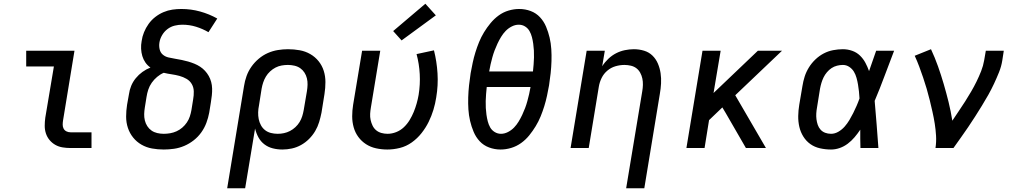

<svg xmlns="http://www.w3.org/2000/svg" viewBox="-20 -791 5440 1026"><path d="M357 0Q335 0 314 -3.5Q293 -7 275.5 -17Q258 -27 245 -42.5Q232 -58 225.5 -77.5Q219 -97 219 -118.5Q219 -140 222 -162L268 -436H120V-520H378L317 -148Q315 -136 315 -124.5Q315 -113 320 -103.5Q325 -94 335 -89Q345 -84 357 -84H469V0Z M855 8Q823 8 792.5 2.5Q762 -3 736 -18Q710 -33 691.5 -56Q673 -79 663.5 -107.5Q654 -136 654 -167.5Q654 -199 659 -231L669 -287Q672 -310 681 -332Q690 -354 705.5 -373Q721 -392 741 -406.5Q761 -421 784 -430Q768 -441 757 -457Q746 -473 740.5 -491.5Q735 -510 734 -530.5Q733 -551 737 -572Q740 -595 749.5 -618.5Q759 -642 774 -663Q789 -684 809.5 -700Q830 -716 853.5 -726Q877 -736 901 -739.5Q925 -743 949 -743Q1001 -743 1049.5 -729.5Q1098 -716 1141 -692L1094 -619Q1063 -637 1028 -648Q993 -659 954 -659Q934 -659 913.5 -654Q893 -649 875.5 -636Q858 -623 846.5 -603.5Q835 -584 832 -564Q829 -546 833 -528Q837 -510 850 -499Q863 -488 880.5 -484Q898 -480 916 -477Q934 -474 951.5 -470.5Q969 -467 986 -462Q1003 -457 1019 -450.5Q1035 -444 1049.5 -434.5Q1064 -425 1075.5 -412.5Q1087 -400 1095.5 -385Q1104 -370 1108.5 -353Q1113 -336 1113.5 -318Q1114 -300 1112 -281.5Q1110 -263 1107 -245L1098 -189Q1093 -162 1083 -135Q1073 -108 1056 -84Q1039 -60 1015.5 -41.5Q992 -23 965 -11.5Q938 0 910 4Q882 8 855 8ZM855 -76Q872 -76 889.5 -79Q907 -82 923.5 -89.5Q940 -97 954 -109Q968 -121 978.5 -136.5Q989 -152 994.5 -169Q1000 -186 1003 -203L1012 -259Q1016 -281 1015.5 -302.5Q1015 -324 1005 -341.5Q995 -359 977 -369.5Q959 -380 938.5 -385.5Q918 -391 897 -394Q876 -397 855 -402Q836 -394 819.5 -380Q803 -366 791 -349Q779 -332 772.5 -312.5Q766 -293 763 -273L754 -217Q751 -199 750.5 -181.5Q750 -164 754 -147.5Q758 -131 767 -117Q776 -103 789.5 -93.5Q803 -84 820 -80Q837 -76 855 -76Z M1194 215 1284 -331Q1288 -358 1297.5 -384.5Q1307 -411 1323.5 -434.5Q1340 -458 1362.5 -477Q1385 -496 1411 -507.5Q1437 -519 1464.5 -523.5Q1492 -528 1519 -528Q1551 -528 1581.5 -522.5Q1612 -517 1638 -502Q1664 -487 1682.5 -464Q1701 -441 1710 -412.5Q1719 -384 1719 -352.5Q1719 -321 1714 -289L1698 -189Q1693 -164 1685.5 -139Q1678 -114 1664.5 -91Q1651 -68 1631.5 -48.5Q1612 -29 1588.5 -16Q1565 -3 1539.5 2.5Q1514 8 1489 8Q1462 8 1437 1.5Q1412 -5 1392.5 -20Q1373 -35 1361 -57Q1349 -79 1343 -104L1290 215ZM1464 -76Q1481 -76 1497.5 -79.5Q1514 -83 1529.5 -91Q1545 -99 1558.5 -111.5Q1572 -124 1581 -139Q1590 -154 1595 -170Q1600 -186 1603 -203L1620 -303Q1623 -321 1623.5 -338.5Q1624 -356 1620 -372.5Q1616 -389 1607 -403Q1598 -417 1584.5 -426.5Q1571 -436 1553.5 -440Q1536 -444 1519 -444Q1518 -444 1518 -444Q1518 -444 1518 -444Q1502 -444 1485 -441Q1468 -438 1452.5 -430Q1437 -422 1423.5 -409.5Q1410 -397 1401 -382Q1392 -367 1386.5 -350.5Q1381 -334 1378 -317L1364 -228Q1360 -209 1359.5 -190.5Q1359 -172 1362.5 -154.5Q1366 -137 1374.5 -121.5Q1383 -106 1396.5 -95.5Q1410 -85 1427.5 -80.5Q1445 -76 1464 -76Z M2050 8Q2019 8 1989.5 1.5Q1960 -5 1936 -20.5Q1912 -36 1895 -59Q1878 -82 1870 -110.5Q1862 -139 1862 -169.5Q1862 -200 1867 -231L1915 -520H2012L1962 -217Q1959 -200 1958 -183Q1957 -166 1960.5 -150Q1964 -134 1971 -119.5Q1978 -105 1990 -95Q2002 -85 2018 -80.5Q2034 -76 2051 -76Q2074 -76 2097 -85Q2120 -94 2138 -111Q2156 -128 2169 -149.5Q2182 -171 2191 -193Q2200 -215 2206.5 -238Q2213 -261 2217 -284Q2226 -340 2223 -395Q2220 -450 2206 -502L2299 -522Q2314 -463 2318 -399Q2322 -335 2311 -270Q2306 -237 2296 -204Q2286 -171 2270.5 -139.5Q2255 -108 2232.5 -79.5Q2210 -51 2180.5 -30Q2151 -9 2117 -0.5Q2083 8 2050 8ZM2126 -575 2081 -625 2253 -771 2309 -709Z M2655 8Q2623 8 2593.5 -3Q2564 -14 2543.5 -36Q2523 -58 2511 -86.5Q2499 -115 2492 -145Q2485 -175 2483 -206.5Q2481 -238 2482 -270.5Q2483 -303 2486.5 -335.5Q2490 -368 2495 -400Q2500 -428 2506 -456Q2512 -484 2520.5 -511.5Q2529 -539 2540 -566Q2551 -593 2566.5 -618.5Q2582 -644 2601.5 -667.5Q2621 -691 2645 -708.5Q2669 -726 2697.5 -734.5Q2726 -743 2754 -743Q2787 -743 2816 -732Q2845 -721 2865.5 -699Q2886 -677 2898 -648.5Q2910 -620 2917 -590Q2924 -560 2926 -528.5Q2928 -497 2927 -464.5Q2926 -432 2922.5 -399.5Q2919 -367 2914 -335Q2909 -307 2903 -279Q2897 -251 2888.5 -223.5Q2880 -196 2869 -169Q2858 -142 2842.5 -116.5Q2827 -91 2808 -67.5Q2789 -44 2764.5 -26.5Q2740 -9 2711.5 -0.5Q2683 8 2655 8ZM2594 -409H2828Q2830 -428 2831.5 -446.5Q2833 -465 2833.5 -484Q2834 -503 2833 -521Q2832 -539 2829.5 -557Q2827 -575 2822.5 -592.5Q2818 -610 2809.5 -625Q2801 -640 2786 -649.5Q2771 -659 2752 -659Q2733 -659 2714.5 -649.5Q2696 -640 2682 -625.5Q2668 -611 2657.5 -593.5Q2647 -576 2638.5 -558Q2630 -540 2623 -521.5Q2616 -503 2611 -484.5Q2606 -466 2601.5 -447Q2597 -428 2594 -409ZM2657 -76Q2676 -76 2694.5 -85.5Q2713 -95 2727 -109.5Q2741 -124 2751.5 -141.5Q2762 -159 2770.5 -177Q2779 -195 2786 -213.5Q2793 -232 2798 -250.5Q2803 -269 2807.5 -288Q2812 -307 2815 -326H2581Q2579 -307 2577.5 -288.5Q2576 -270 2575.5 -251Q2575 -232 2576 -214Q2577 -196 2579.5 -178Q2582 -160 2586.5 -142.5Q2591 -125 2599.5 -110Q2608 -95 2623.5 -85.5Q2639 -76 2657 -76Z M3326 215 3412 -303Q3415 -320 3415.5 -337.5Q3416 -355 3412.5 -371.5Q3409 -388 3401 -402.5Q3393 -417 3380.5 -426.5Q3368 -436 3351 -440Q3334 -444 3317 -444Q3293 -444 3269 -437Q3245 -430 3225.5 -413.5Q3206 -397 3195 -374.5Q3184 -352 3180 -328L3126 0H3029L3115 -520H3212L3198 -437Q3212 -459 3231 -477Q3250 -495 3272.5 -506.5Q3295 -518 3319.5 -523Q3344 -528 3367 -528Q3396 -528 3422 -520Q3448 -512 3466.5 -494Q3485 -476 3495.5 -451.5Q3506 -427 3510 -400Q3514 -373 3512.5 -345Q3511 -317 3506 -289L3423 215Z M3648 0 3734 -520H3831L3793 -294L4030 -520H4159L3909 -282L4073 0H3966L3858 -187L3840 -217L3769 -149L3745 0Z M4421 8Q4391 8 4362 1.5Q4333 -5 4310.5 -21Q4288 -37 4273 -61Q4258 -85 4251.5 -113Q4245 -141 4245.5 -171Q4246 -201 4251 -231L4268 -331Q4272 -357 4280 -382Q4288 -407 4302.5 -430.5Q4317 -454 4337.5 -473.5Q4358 -493 4382 -505.5Q4406 -518 4432.5 -523Q4459 -528 4484 -528Q4510 -528 4534 -519.5Q4558 -511 4575.5 -494Q4593 -477 4604.5 -455.5Q4616 -434 4624 -411Q4634 -438 4643 -465.5Q4652 -493 4662 -520H4758Q4732 -453 4707 -385.5Q4682 -318 4654 -252Q4660 -189 4664.5 -126Q4669 -63 4674 0H4578Q4577 -24 4577 -48.5Q4577 -73 4577 -98Q4563 -77 4546.5 -57.5Q4530 -38 4510 -23Q4490 -8 4467 0Q4444 8 4421 8ZM4421 -76Q4441 -76 4460 -87Q4479 -98 4493.5 -114.5Q4508 -131 4519 -149.5Q4530 -168 4539.5 -187Q4549 -206 4557.5 -225.5Q4566 -245 4573 -265Q4572 -284 4570 -302.5Q4568 -321 4565 -339Q4562 -357 4557 -375Q4552 -393 4543 -408Q4534 -423 4518.5 -433.5Q4503 -444 4484 -444Q4469 -444 4453 -440Q4437 -436 4423.5 -427Q4410 -418 4399 -405Q4388 -392 4381 -377.5Q4374 -363 4369.5 -348Q4365 -333 4362 -317L4346 -217Q4343 -201 4342 -185Q4341 -169 4343 -153.5Q4345 -138 4350 -123.5Q4355 -109 4365 -98Q4375 -87 4389.5 -81.5Q4404 -76 4421 -76Z M4979 0Q4984 -33 4982 -66Q4980 -99 4975 -130.5Q4970 -162 4963 -193Q4956 -224 4948.5 -255Q4941 -286 4932 -316.5Q4923 -347 4913 -376.5Q4903 -406 4892 -435.5Q4881 -465 4868 -493L4955 -528Q4976 -483 4992.5 -436.5Q5009 -390 5023 -342Q5037 -294 5049 -245.5Q5061 -197 5069 -146Q5086 -172 5103.5 -197.5Q5121 -223 5137.5 -249Q5154 -275 5169.5 -301.5Q5185 -328 5198.5 -355.5Q5212 -383 5223 -411Q5234 -439 5239 -468L5248 -520H5344L5336 -468Q5331 -436 5318.5 -405Q5306 -374 5292 -344Q5278 -314 5261.5 -284.5Q5245 -255 5227 -226Q5209 -197 5191 -168.5Q5173 -140 5153.5 -111.5Q5134 -83 5114.5 -55.5Q5095 -28 5075 0Z"/></svg>

Font: Iosevka SS04 Md Ex Obl
Style: Regular
Weight: 500
Width: 7
Italic angle: -9°
Monospace: yes
Designer: Belleve Invis
Foundry: Belleve Invis
Version: Version 19.0.0; ttfautohint (v1.8.4)